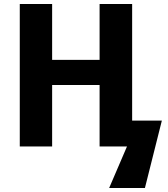

<svg xmlns="http://www.w3.org/2000/svg" viewBox="-20 -734 844 962"><path d="M642.1 -713.9H479V-434.1H241.2V-713.9H79.1V0H241.2V-308.1H479V0H616.2L526.9 208H706.1L791 -129.9H642.1Z"/></svg>

Font: Avrile Sans
Style: Bold
Weight: 700
Designer: Monotype Design Team, Google (font), Stefan Peev (BGR Cyrillic), Cristiano Sobral (main changes)
Foundry: The Avrile Sans Project Authors
Version: Version 3.110